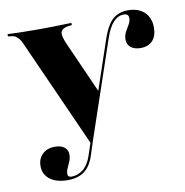

<svg xmlns="http://www.w3.org/2000/svg" viewBox="-73 -500 736 762"><g transform="rotate(-10 295.0 -118.5)"><path d="M257.3 69.4 60.5 -370.2Q54.8 -383.9 48.4 -391.5Q41.9 -399.2 34.7 -403.6Q27.4 -408.1 16.1 -408.9L4.8 -410.5V-419.4Q24.2 -418.5 54 -417.7Q83.9 -416.9 118.5 -416.9H115.3H126.6Q156.5 -416.9 182.3 -417.3Q208.1 -417.7 228.6 -418.5Q249.2 -419.4 262.1 -419.4V-410.5L247.6 -408.9Q224.2 -405.6 218.1 -391.9Q212.1 -378.2 229.8 -338.7L324.2 -126.6L315.3 -120.2L386.3 -330.6Q398.4 -366.1 412.5 -387.9Q426.6 -409.7 446.4 -419.8Q466.1 -429.8 491.1 -429.8Q533.1 -429.8 557.3 -406.9Q581.5 -383.9 581.5 -344.4Q581.5 -310.5 564.1 -291.9Q546.8 -273.4 516.1 -273.4Q491.1 -273.4 476.6 -285.1Q462.1 -296.8 462.1 -316.9Q462.1 -333.9 469.8 -347.6Q477.4 -361.3 484.7 -373.8Q491.9 -386.3 491.9 -398.4Q491.9 -416.1 471.8 -416.1Q448.4 -416.1 429.4 -395.2Q410.5 -374.2 396.8 -332.3L260.5 69.4ZM140.3 192.7Q95.2 192.7 69 173Q42.7 153.2 42.7 119.4Q42.7 89.5 61.7 71.4Q80.6 53.2 112.1 53.2Q136.3 53.2 150 64.1Q163.7 75 163.7 93.5Q163.7 107.3 158.5 120.2Q153.2 133.1 147.6 145.2Q141.9 157.3 141.9 168.5Q141.9 181.5 157.3 181.5Q182.3 181.5 203.6 164.9Q225 148.4 237.1 112.9L259.7 45.2L267.7 47.6L246 114.5Q237.1 141.1 223 158.5Q208.9 175.8 188.3 184.3Q167.7 192.7 140.3 192.7Z"/></g></svg>

Font: Playfair 144pt SemiCondensed Black
Style: Regular
Weight: 900
Width: 4
Designer: Claus Eggers Sørensen
Foundry: Claus Eggers Sørensen
Version: Version 2.203